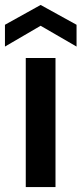

<svg xmlns="http://www.w3.org/2000/svg" viewBox="-35 -755 329 775"><path d="M69 0V-521H189V0ZM-15 -567V-655L129 -735L274 -655V-567L129 -651Z"/></svg>

Font: DM Sans 10pt SemiBold
Style: Regular
Weight: 600
Version: Version 4.004;gftools[0.9.30]